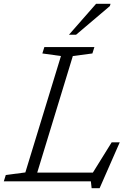

<svg xmlns="http://www.w3.org/2000/svg" viewBox="-45 -955 695 1011"><path d="M338.5 -660 151 -46H444L543 -205.5H585.5L479.5 36H437.5L433.5 0H-25L-14.5 -33.5L88.5 -47L276 -660L178 -673.5L188.5 -707H452L441.5 -673.5ZM318 -772 461 -935H537L533.5 -923L355.5 -772Z"/></svg>

Font: Newsreader Caption Light
Style: Italic
Weight: 300
Italic angle: -17°
Designer: Hugues Gentile
Foundry: Production Type
Version: Version 1.001